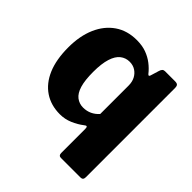

<svg xmlns="http://www.w3.org/2000/svg" viewBox="-188 -683 989 989"><g transform="rotate(45 306.5 -188.0)"><path d="M540 -530Q555 -530 560 -524Q565 -518 565 -506V145Q565 165 547 165H404Q387 165 387 146V-29Q387 -42 382.5 -44Q378 -46 370 -39Q343 -18 310 -4Q277 10 241 10Q176 10 128 -22Q80 -54 54 -115Q28 -176 28 -265Q28 -348 55 -410Q82 -472 132 -506.5Q182 -541 251 -541Q291 -541 321 -530Q351 -519 375 -500.5Q399 -482 417 -459Q426 -449 430 -462L444 -508Q447 -519 452.5 -524.5Q458 -530 467 -530ZM387 -345Q387 -372 376.5 -392Q366 -412 347.5 -424Q329 -436 304 -436Q276 -436 254 -419Q232 -402 220 -364Q208 -326 208 -266Q208 -205 219 -168.5Q230 -132 251.5 -115.5Q273 -99 301 -99Q327 -99 348.5 -109Q370 -119 387 -138Z"/></g></svg>

Font: Libre Franklin Thin ExtraBold
Style: Regular
Weight: 800
Version: Version 3.000